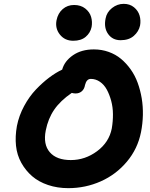

<svg xmlns="http://www.w3.org/2000/svg" viewBox="-20 -999 782 998"><path d="M606.9 -790Q564.9 -790 542 -822.3Q519 -854.5 528.8 -902.8Q534.7 -935.5 562.3 -957.3Q589.8 -979 623 -979Q654.8 -979 676.5 -961.2Q698.2 -943.4 705.6 -918Q712.9 -892.6 708 -866.2Q701.2 -835 675.5 -812.5Q649.9 -790 606.9 -790ZM360.8 -787.1Q316.9 -787.1 291.3 -819.3Q265.6 -851.6 273.9 -894Q281.2 -930.2 305.9 -951.7Q330.6 -973.1 365.2 -973.1Q399.9 -973.1 423.1 -954.8Q446.3 -936.5 453.6 -910.9Q460.9 -885.3 456.1 -858.9Q449.7 -828.1 425.5 -807.6Q401.4 -787.1 360.8 -787.1ZM335 -21Q278.3 -21 229.7 -37.4Q181.2 -53.7 147.2 -83Q113.3 -112.3 90.8 -152.6Q68.4 -192.9 63.2 -241.2Q58.1 -289.6 67.9 -344.2Q78.6 -398.4 105.5 -448Q132.3 -497.6 166.7 -533.7Q201.2 -569.8 235.6 -595.7Q270 -621.6 303.2 -637.2Q315.4 -681.6 359.4 -711.9Q403.3 -742.2 467.8 -742.2Q508.8 -742.2 544.9 -729.2Q581.1 -716.3 608.9 -693.1Q636.7 -669.9 659.2 -638.4Q681.6 -606.9 695.6 -568.6Q709.5 -530.3 716.6 -488.3Q723.6 -446.3 722.7 -401.4Q721.7 -356.4 712.9 -312Q695.8 -225.6 639.6 -158.7Q583.5 -91.8 503.9 -56.4Q424.3 -21 335 -21ZM217.8 -320.8Q203.6 -248.5 238.8 -207.8Q273.9 -167 348.1 -167Q422.4 -167 484.6 -213.1Q546.9 -259.3 561 -331.1Q567.4 -368.7 567.1 -405.3Q566.9 -441.9 557.9 -475.1Q548.8 -508.3 534.9 -533.7Q521 -559.1 499.3 -574Q477.5 -588.9 452.1 -588.9Q429.7 -588.9 421.9 -557.1Q418.5 -536.1 405.3 -524.7Q392.1 -513.2 373 -513.2Q363.3 -513.2 353 -516.1Q293.9 -475.6 262 -429.2Q230 -382.8 217.8 -320.8Z"/></svg>

Font: Shantell Sans Bouncy
Style: Bold Italic
Weight: 700
Italic angle: -11.31°
Designer: Stephen Nixon, Anya Danilova, Shantell Martin
Foundry: Arrow Type
Version: Version 1.006;[9816181b4]